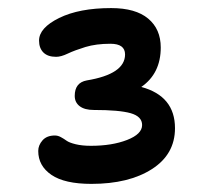

<svg xmlns="http://www.w3.org/2000/svg" viewBox="-20 -869 520 473"><path d="M205.1 -416Q139.2 -416 106.7 -438.2Q74.2 -460.4 74.2 -497.1Q74.2 -511.2 84.7 -523.2Q95.2 -535.2 115.2 -535.2Q122.6 -535.2 129.9 -531.2Q137.2 -527.3 143.8 -522.5Q150.4 -517.6 166.3 -513.7Q182.1 -509.8 204.1 -509.8Q255.9 -509.8 293 -524.2Q330.1 -538.6 330.1 -561Q330.1 -582 302 -590.1Q273.9 -598.1 210.9 -598.1Q188.5 -598.1 176.3 -607.4Q164.1 -616.7 164.1 -632.8Q164.1 -665.5 193.8 -670.9Q288.1 -686.5 288.1 -734.9Q288.1 -761.2 252 -761.2Q216.8 -761.2 190.4 -753.2Q164.1 -745.1 147.2 -737.1Q130.4 -729 118.2 -729Q97.7 -729 86.9 -739.7Q76.2 -750.5 76.2 -769Q76.2 -800.3 125.7 -824.7Q175.3 -849.1 253.9 -849.1Q314 -849.1 345 -823.2Q376 -797.4 376 -752Q376 -688 328.1 -654.8Q411.1 -632.3 411.1 -553.2Q411.1 -488.8 354.2 -452.4Q297.4 -416 205.1 -416Z"/></svg>

Font: Shantell Sans Bouncy
Style: Regular
Weight: 500
Designer: Stephen Nixon, Anya Danilova, Shantell Martin
Foundry: Arrow Type
Version: Version 1.006;[9816181b4]